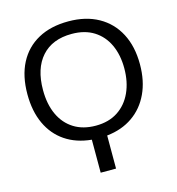

<svg xmlns="http://www.w3.org/2000/svg" viewBox="-128 -808 1035 1125"><g transform="rotate(-15 389.0 -245.0)"><path d="M343.3 207.5V7.3Q251 -1.5 184.6 -46.4Q118.2 -91.3 82.8 -167.7Q47.4 -244.1 47.4 -347.2Q47.4 -457.5 88.1 -535.9Q128.9 -614.3 205.3 -656.2Q281.7 -698.2 389.2 -698.2Q494.6 -698.2 571 -655.5Q647.5 -612.8 688.7 -534.2Q730 -455.6 730 -347.2Q730 -246.6 694.3 -170.4Q658.7 -94.2 593 -48.6Q527.3 -2.9 436.5 6.8V207.5ZM388.2 -65.9Q466.8 -65.9 522 -102.1Q577.1 -138.2 606.2 -201.9Q635.3 -265.6 635.3 -348.1Q635.3 -429.2 606.7 -491Q578.1 -552.7 523.2 -587.4Q468.3 -622.1 389.2 -622.1Q271 -622.1 206.5 -549.8Q142.1 -477.5 142.1 -347.2Q142.1 -261.2 171.4 -198Q200.7 -134.8 255.9 -100.3Q311 -65.9 388.2 -65.9Z"/></g></svg>

Font: Arimo Nerd Font
Style: Regular
Weight: 400
Designer: Steve Matteson
Foundry: Monotype Imaging Inc.
Version: Version 1.33;Nerd Fonts 3.2.1